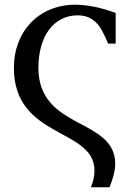

<svg xmlns="http://www.w3.org/2000/svg" viewBox="-20 -536 547 815"><path d="M39 -248C39 54 381 6 381 188C381 208 377 232 366 259H445C461 219 469 187 469 159C469 -37 143 17 143 -248C143 -381 207 -471 310 -471C356 -471 391 -449 414 -404C421 -391 428 -377 439 -351H471V-481C415 -502 354 -516 300 -516C146 -516 39 -404 39 -248Z"/></svg>

Font: LT Superior Serif Medium
Style: Regular
Weight: 500
Designer: Daniel Lyons
Foundry: LyonsType
Version: Version 2.120;FEAKit 1.0